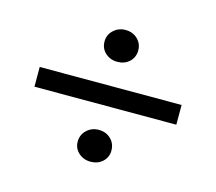

<svg xmlns="http://www.w3.org/2000/svg" viewBox="-69 -633 656 583"><g transform="rotate(15 259.0 -342.0)"><path d="M36 -311V-373H482V-311ZM259 -135Q237 -135 221.5 -149Q206 -163 206 -184Q206 -206 221.5 -220.5Q237 -235 259 -235Q282 -235 297 -220.5Q312 -206 312 -184Q312 -163 297 -149Q282 -135 259 -135ZM259 -449Q237 -449 221.5 -463Q206 -477 206 -499Q206 -520 221.5 -534.5Q237 -549 259 -549Q282 -549 297 -534.5Q312 -520 312 -499Q312 -477 297 -463Q282 -449 259 -449Z"/></g></svg>

Font: Platypi Light
Style: Bold
Weight: 700
Version: Version 1.200